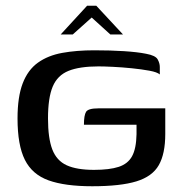

<svg xmlns="http://www.w3.org/2000/svg" viewBox="-20 -641 630 668"><path d="M301 7Q206 7 149 -13.5Q92 -34 66.5 -85Q41 -136 41 -229Q41 -304 59 -351Q77 -398 112 -423Q147 -448 196.5 -457Q246 -466 308 -466Q365 -466 411.5 -463Q458 -460 488 -454Q521 -448 528.5 -434.5Q536 -421 536 -408V-382Q527 -390 500 -395Q473 -400 438.5 -403.5Q404 -407 372.5 -408.5Q341 -410 323 -410Q257 -410 218.5 -394.5Q180 -379 163.5 -340Q147 -301 147 -229Q147 -160 162 -121Q177 -82 212 -66Q247 -50 307 -50Q361 -50 393 -60.5Q425 -71 439.5 -97.5Q454 -124 455 -174Q455 -185 455 -193.5Q455 -202 455 -207H272Q272 -240 279.5 -252Q287 -264 322 -264H555V-175Q555 -106 532.5 -66.5Q510 -27 454.5 -10Q399 7 301 7ZM191 -521 283 -621H315L408 -521H364L299 -580L233 -521Z"/></svg>

Font: Genos Medium
Style: Regular
Weight: 500
Designer: Robert E. Leuschke
Foundry: Robert E. Leuschke
Version: Version 1.010; ttfautohint (v1.8.3)